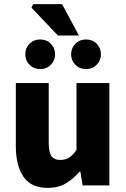

<svg xmlns="http://www.w3.org/2000/svg" viewBox="-20 -902 613 934"><path d="M212 12Q131 12 94 -42.5Q57 -97 57 -190V-498H217V-210Q217 -160 230.5 -142Q244 -124 272 -124Q298 -124 316 -135Q334 -146 352 -173V-498H512V0H382L371 -67H367Q336 -31 299.5 -9.5Q263 12 212 12ZM175 -566Q144 -566 123.5 -587Q103 -608 103 -638Q103 -668 123.5 -689Q144 -710 175 -710Q207 -710 227.5 -689Q248 -668 248 -638Q248 -608 227.5 -587Q207 -566 175 -566ZM399 -566Q367 -566 346.5 -587Q326 -608 326 -638Q326 -668 346.5 -689Q367 -710 399 -710Q430 -710 450.5 -689Q471 -668 471 -638Q471 -608 450.5 -587Q430 -566 399 -566ZM262 -729 133 -865 142 -882H282L364 -729Z"/></svg>

Font: Source Sans 3 ExtraLight ExtraBold
Style: Regular
Weight: 800
Version: Version 3.052;hotconv 1.1.0;makeotfexe 2.6.0